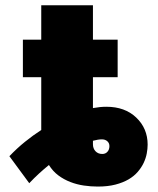

<svg xmlns="http://www.w3.org/2000/svg" viewBox="-20 -696 600 728"><path d="M15.6 -103.7Q44.4 -133.9 74.8 -158.4Q105.1 -182.9 136.4 -203.1V-403.4H66.8V-545.5H136.4V-676.1H332.4V-545.5H426.1V-403.4H332.4V-286.2Q346.2 -288.7 359 -290Q371.8 -291.2 383.5 -291.2Q453.5 -291.2 496.4 -250.4Q539.8 -209.2 539.8 -147.7Q539.8 -131.7 536.4 -113.8Q533 -95.9 524.7 -78.3Q516.3 -60.7 502.3 -44.4Q488.3 -28.1 467.3 -15.8Q446.4 -3.6 417.6 3.9Q388.8 11.4 350.9 11.4Q324.6 11.4 297.9 7.5Q271.3 3.6 246.8 -5.9Q222.3 -15.3 201.3 -30.9Q180.4 -46.5 165.5 -70.3Q147 -55.4 128.2 -38.2Q109.4 -21 90.9 -1.4ZM332.4 -149.1Q332.4 -132.8 342.2 -122.5Q351.9 -112.2 367.9 -112.2Q380 -112.2 387.4 -120.6Q394.9 -128.9 394.9 -142Q394.9 -153.4 386.9 -160.5Q378.9 -167.6 366.5 -167.6Q352.3 -167.6 332.4 -162.3Z"/></svg>

Font: Inter P Black
Style: Regular
Weight: 900
Designer: Rasmus Andersson
Foundry: rsms
Version: Version 3.018;git-588b23468